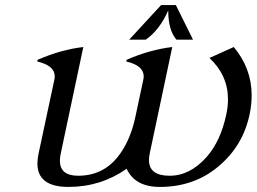

<svg xmlns="http://www.w3.org/2000/svg" viewBox="-20 -734 1021 764"><path d="M621.1 -713.9H679.7L748 -576.2H682.1Q649.4 -613.8 649.4 -692.4Q615.2 -614.7 560.1 -576.2H494.1ZM252.4 9.8Q128.9 9.8 128.9 -83.5Q128.9 -101.1 133.3 -122.1L196.3 -417Q197.8 -423.8 197.8 -430.2Q197.8 -473.1 128.4 -489.3L129.9 -496.1Q223.1 -536.6 311.5 -546.9L221.7 -123Q218.3 -107.4 218.3 -94.7Q218.3 -34.7 291 -34.7Q388.7 -34.7 448.7 -109.9Q498 -171.9 518.6 -268.6L550.3 -417Q551.8 -423.8 551.8 -430.2Q551.8 -473.1 482.4 -489.3L483.9 -496.1Q577.1 -536.6 665.5 -546.9L575.7 -123Q572.8 -108.9 572.8 -97.2Q572.8 -34.7 654.8 -34.7Q736.3 -34.7 802.7 -109.9Q857.9 -172.9 880.4 -278.3Q887.2 -309.6 887.2 -338.4Q887.2 -434.1 813.5 -503.4L910.2 -546.9Q981.4 -461.9 981.4 -354.5Q981.4 -317.9 973.1 -278.3Q946.8 -153.3 848.6 -71.3Q752 9.8 616.2 9.8Q517.1 9.8 483.9 -62.5Q381.3 9.8 252.4 9.8Z"/></svg>

Font: Modern Antiqua
Style: Book Oblique
Weight: 400
Italic angle: -12°
Designer: Wojciech Kalinowski "wmk69" (wmk69@o2.pl)
Foundry: Wojciech Kalinowski "wmk69" (wmk69@o2.pl)
Version: Version 3.1.0; 2021-05-28